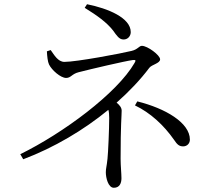

<svg xmlns="http://www.w3.org/2000/svg" viewBox="-20 -835 1040 909"><path d="M392 -815 381 -798C441 -761 485 -729 515 -691C533 -666 544 -648 565 -648C586 -648 599 -665 599 -683C599 -751 491 -795 392 -815ZM630 -355 619 -336C692 -301 755 -243 804 -173C819 -150 829 -142 847 -142C866 -142 879 -156 879 -174C879 -254 763 -322 630 -355ZM497 -276C497 -225 492 -111 489 -84C485 -45 481 -38 481 -19C481 6 492 54 519 54C547 54 555 31 555 9C555 -13 551 -51 551 -83C551 -248 556 -286 556 -311C556 -325 547 -337 532 -349C592 -402 645 -458 687 -514C698 -529 738 -535 738 -554C738 -574 678 -618 652 -618C638 -618 633 -601 603 -594C555 -582 342 -542 285 -542C254 -542 236 -576 220 -598L202 -592C203 -570 206 -542 212 -530C225 -503 267 -466 293 -466C316 -466 320 -485 352 -493C406 -507 572 -546 610 -551C623 -552 624 -549 617 -537C534 -393 278 -204 76 -105L90 -81C236 -136 376 -219 493 -315C496 -305 497 -293 497 -276Z"/></svg>

Font: Noto Serif CJK KR
Style: Regular
Weight: 400
Designer: Ryoko NISHIZUKA 西塚涼子 (kana & ideographs); Frank Grießhammer (Latin, Greek & Cyrillic); Wenlong ZHANG 张文龙 (bopomofo); San
Foundry: Adobe
Version: Version 2.001;hotconv 1.1.0;makeotfexe 2.6.0